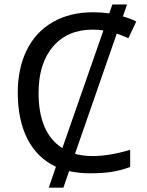

<svg xmlns="http://www.w3.org/2000/svg" viewBox="-20 -780 672 875"><path d="M559.1 -759.8 540 -705.1Q569.8 -697.3 601.1 -682.1L564.9 -606Q529.3 -621.6 512.2 -627L321.8 -79.1Q357.4 -68.8 401.9 -68.8Q478 -68.8 573.2 -97.2V-19Q527.8 -2.4 485.8 3.7Q443.8 9.8 389.2 9.8Q342.8 9.8 294.9 0L269 75.2H202.1L234.9 -20Q149.4 -60.1 105.2 -146.5Q61 -232.9 61 -357.9Q61 -468.3 101.8 -551.3Q142.6 -634.3 220.5 -679.2Q298.3 -724.1 403.8 -724.1Q441.9 -724.1 478 -719.2L492.2 -759.8ZM402.8 -645Q287.6 -645 221.7 -567.9Q155.8 -490.7 155.8 -356.9Q155.8 -173.8 264.2 -105L451.2 -641.1Q431.6 -645 402.8 -645Z"/></svg>

Font: Noto Sans Southeast Asian
Style: Regular
Weight: 400
Designer: Monotype Design Team
Foundry: Monotype Imaging Inc.
Version: Version 1.06 uh; ttfautohint (v1.4.1)